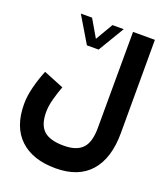

<svg xmlns="http://www.w3.org/2000/svg" viewBox="-165 -794 1003 1161"><g transform="rotate(20 336.0 -214.0)"><path d="M254.4 -509.8 154.3 -677.7H226.6L292 -565.4L357.9 -677.7H430.2L329.6 -509.8ZM201.7 -220.2Q185.5 -178.7 173.1 -131.8Q160.6 -85 160.6 -46.9Q160.6 35.2 200.4 71.8Q240.2 108.4 329.6 108.4Q411.1 108.4 449.2 68.8Q487.3 29.3 487.3 -62.5L488.8 -681.6H629.4L628.9 -81.5Q628.9 80.1 552.7 167Q476.6 253.9 329.1 253.9Q182.1 253.9 100.3 176.8Q18.6 99.6 18.6 -47.4Q18.6 -99.6 34.2 -159.7Q49.8 -219.7 71.8 -272.9Z"/></g></svg>

Font: Vazir Black FD-WOL-UI
Style: Black-FD-WOL-UI
Weight: 900
Designer: Saber Rastikerdar
Foundry: Saber Rastikerdar
Version: Version 30.0.0